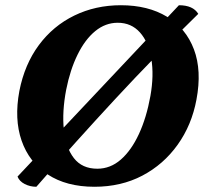

<svg xmlns="http://www.w3.org/2000/svg" viewBox="-20 -705 782 734"><path d="M341 9Q234 9 162.5 -38Q91 -85 62.5 -167.5Q34 -250 54 -357Q74 -459 128.5 -532.5Q183 -606 264 -645.5Q345 -685 442 -685Q546 -685 618.5 -641Q691 -597 721.5 -516Q752 -435 731 -324Q713 -227 659 -151.5Q605 -76 524 -33.5Q443 9 341 9ZM352 -60Q402 -60 442 -95Q482 -130 511 -192.5Q540 -255 555 -338Q569 -417 558.5 -480.5Q548 -544 515 -581Q482 -618 430 -618Q383 -618 344 -586Q305 -554 276.5 -496Q248 -438 233 -362Q217 -278 224 -209.5Q231 -141 262.5 -100.5Q294 -60 352 -60ZM119 9Q95 9 74.5 -1.5Q54 -12 47 -30L664 -685Q718 -685 738 -652Q572 -490 420.5 -326.5Q269 -163 119 9Z"/></svg>

Font: Vollkorn ExtraBold
Style: Italic
Weight: 800
Italic angle: -11°
Designer: Friedrich Althausen
Foundry: Friedrich Althausen
Version: Version 5.000; ttfautohint (v1.8.3)